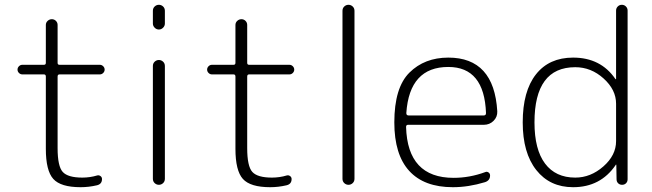

<svg xmlns="http://www.w3.org/2000/svg" viewBox="-20 -770 2718 800"><path d="M73 -460Q65 -460 59 -466Q53 -472 53 -480Q53 -488 59 -494Q65 -500 73 -500H163Q171 -500 171 -508V-666Q171 -676 178.5 -683Q186 -690 196 -690Q206 -690 213 -683Q220 -676 220 -666V-508Q220 -500 228 -500H396Q404 -500 410 -494Q416 -488 416 -480Q416 -472 410 -466Q404 -460 396 -460H228Q220 -460 220 -451V-153Q220 -77 241.5 -53.5Q263 -30 323 -30Q355 -30 385 -39Q392 -41 398.5 -36.5Q405 -32 405 -24Q405 -3 384 2Q350 10 316 10Q233 10 202 -24.5Q171 -59 171 -150V-451Q171 -460 163 -460Z M617 -25V-495Q617 -506 624.5 -513Q632 -520 642 -520Q652 -520 659.5 -513Q667 -506 667 -495V-25Q667 -14 659.5 -7Q652 0 642 0Q632 0 624.5 -7Q617 -14 617 -25ZM617 -672V-725Q617 -736 624.5 -743Q632 -750 642 -750Q652 -750 659.5 -743Q667 -736 667 -725V-672Q667 -662 659.5 -654.5Q652 -647 642 -647Q632 -647 624.5 -654.5Q617 -662 617 -672Z M863 -460Q855 -460 849 -466Q843 -472 843 -480Q843 -488 849 -494Q855 -500 863 -500H953Q961 -500 961 -508V-666Q961 -676 968.5 -683Q976 -690 986 -690Q996 -690 1003 -683Q1010 -676 1010 -666V-508Q1010 -500 1018 -500H1186Q1194 -500 1200 -494Q1206 -488 1206 -480Q1206 -472 1200 -466Q1194 -460 1186 -460H1018Q1010 -460 1010 -451V-153Q1010 -77 1031.5 -53.5Q1053 -30 1113 -30Q1145 -30 1175 -39Q1182 -41 1188.5 -36.5Q1195 -32 1195 -24Q1195 -3 1174 2Q1140 10 1106 10Q1023 10 992 -24.5Q961 -59 961 -150V-451Q961 -460 953 -460Z M1407 -25V-725Q1407 -736 1414.5 -743Q1422 -750 1432 -750Q1442 -750 1449.5 -743Q1457 -736 1457 -725V-25Q1457 -14 1449.5 -7Q1442 0 1432 0Q1422 0 1414.5 -7Q1407 -14 1407 -25Z M1848 -491Q1686 -491 1673 -299Q1673 -289 1682 -289H1996Q2005 -289 2005 -299Q1998 -491 1848 -491ZM1867 10Q1747 10 1685 -58Q1623 -126 1623 -260Q1623 -405 1686 -467.5Q1749 -530 1848 -530Q2039 -530 2052 -306Q2053 -283 2036.5 -266.5Q2020 -250 1996 -250H1680Q1672 -250 1672 -241Q1678 -29 1870 -29Q1937 -29 2002 -53Q2009 -56 2015.5 -51.5Q2022 -47 2022 -39Q2022 -18 2001 -11Q1932 10 1867 10Z M2377 -490Q2207 -490 2207 -260Q2207 -147 2251 -88.5Q2295 -30 2377 -30Q2441 -30 2494 -76.5Q2547 -123 2547 -182V-338Q2547 -396 2495 -443Q2443 -490 2377 -490ZM2368 10Q2271 10 2214.5 -61.5Q2158 -133 2158 -260Q2158 -390 2213 -460Q2268 -530 2368 -530Q2483 -530 2544 -441Q2544 -440 2546 -440Q2547 -440 2547 -441V-726Q2547 -736 2554 -743Q2561 -750 2571 -750Q2581 -750 2588 -743Q2595 -736 2595 -726V-23Q2595 -13 2588.5 -6.5Q2582 0 2572 0Q2562 0 2555.5 -6.5Q2549 -13 2549 -23L2548 -83Q2548 -84 2547 -84Q2545 -84 2545 -82Q2482 10 2368 10Z"/></svg>

Font: Rounded Mplus 1c Light
Style: Regular
Weight: 300
Version: Version 1.059.20150529